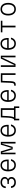

<svg xmlns="http://www.w3.org/2000/svg" viewBox="3452 -4098 796 7740"><g transform="rotate(-90 3850.0 -228.0)"><path d="M369 14Q268 14 208.5 -38Q149 -90 144 -184H209Q217 -120 259 -84.5Q301 -49 369 -49Q434 -49 475.5 -81Q517 -113 517 -165Q517 -213 485 -241Q453 -269 398 -269H306V-326H398Q455 -326 487.5 -354Q520 -382 520 -430Q520 -480 478 -512Q436 -544 370 -544Q298 -544 253.5 -504.5Q209 -465 201 -394H137Q142 -494 203.5 -550Q265 -606 370 -606Q434 -606 483 -584Q532 -562 559.5 -523Q587 -484 587 -433Q587 -390 564.5 -356.5Q542 -323 503 -307V-297Q541 -281 563 -244.5Q585 -208 585 -161Q585 -109 557.5 -69.5Q530 -30 481.5 -8Q433 14 369 14Z M1303 -184Q1280 -89 1218 -37.5Q1156 14 1065 14Q943 14 877.5 -67.5Q812 -149 812 -302Q812 -445 878 -525.5Q944 -606 1059 -606Q1169 -606 1228.5 -531Q1288 -456 1288 -315Q1288 -305 1287.5 -295Q1287 -285 1286 -276H880Q885 -165 932.5 -106.5Q980 -48 1065 -48Q1128 -48 1172 -83Q1216 -118 1239 -184ZM1059 -545Q981 -545 934.5 -490Q888 -435 881 -336H1224Q1220 -438 1178 -491.5Q1136 -545 1059 -545Z M1500 0V-593H1618L1748 -155H1756L1886 -593H2000V0H1935V-339L1937 -542H1927L1800 -115H1700L1573 -542H1563L1565 -339V0Z M2703 -184Q2680 -89 2618 -37.5Q2556 14 2465 14Q2343 14 2277.5 -67.5Q2212 -149 2212 -302Q2212 -445 2278 -525.5Q2344 -606 2459 -606Q2569 -606 2628.5 -531Q2688 -456 2688 -315Q2688 -305 2687.5 -295Q2687 -285 2686 -276H2280Q2285 -165 2332.5 -106.5Q2380 -48 2465 -48Q2528 -48 2572 -83Q2616 -118 2639 -184ZM2459 -545Q2381 -545 2334.5 -490Q2288 -435 2281 -336H2624Q2620 -438 2578 -491.5Q2536 -545 2459 -545Z M2869 150V-63H2916Q2933 -87 2944 -114.5Q2955 -142 2962.5 -179.5Q2970 -217 2974.5 -272Q2979 -327 2982 -405Q2985 -483 2988 -593H3357V-63H3431V150H3367V0H2933V150ZM2991 -63H3289V-530H3050Q3046 -417 3042 -340.5Q3038 -264 3032 -213.5Q3026 -163 3016 -128Q3006 -93 2991 -63Z M4103 -184Q4080 -89 4018 -37.5Q3956 14 3865 14Q3743 14 3677.5 -67.5Q3612 -149 3612 -302Q3612 -445 3678 -525.5Q3744 -606 3859 -606Q3969 -606 4028.5 -531Q4088 -456 4088 -315Q4088 -305 4087.5 -295Q4087 -285 4086 -276H3680Q3685 -165 3732.5 -106.5Q3780 -48 3865 -48Q3928 -48 3972 -83Q4016 -118 4039 -184ZM3859 -545Q3781 -545 3734.5 -490Q3688 -435 3681 -336H4024Q4020 -438 3978 -491.5Q3936 -545 3859 -545Z M4267 8V-53H4284Q4320 -53 4340.5 -65Q4361 -77 4370.5 -115Q4380 -153 4383 -229L4397 -593H4767V0H4699V-530H4460L4448 -205Q4444 -114 4427 -68Q4410 -22 4377 -7Q4344 8 4295 8Z M5023 0V-593H5090V-204L5089 -48H5098L5360 -593H5477V0H5410V-396L5411 -545H5402L5140 0Z M6203 -184Q6180 -89 6118 -37.5Q6056 14 5965 14Q5843 14 5777.5 -67.5Q5712 -149 5712 -302Q5712 -445 5778 -525.5Q5844 -606 5959 -606Q6069 -606 6128.5 -531Q6188 -456 6188 -315Q6188 -305 6187.5 -295Q6187 -285 6186 -276H5780Q5785 -165 5832.5 -106.5Q5880 -48 5965 -48Q6028 -48 6072 -83Q6116 -118 6139 -184ZM5959 -545Q5881 -545 5834.5 -490Q5788 -435 5781 -336H6124Q6120 -438 6078 -491.5Q6036 -545 5959 -545Z M6616 0V-530H6417V-593H6883V-530H6684V0Z M7350 14Q7232 14 7164 -68.5Q7096 -151 7096 -296Q7096 -442 7164 -524Q7232 -606 7350 -606Q7468 -606 7536 -524Q7604 -442 7604 -296Q7604 -151 7536 -68.5Q7468 14 7350 14ZM7350 -49Q7438 -49 7487 -114Q7536 -179 7536 -296Q7536 -414 7487 -478.5Q7438 -543 7350 -543Q7262 -543 7213 -478.5Q7164 -414 7164 -296Q7164 -179 7213 -114Q7262 -49 7350 -49Z"/></g></svg>

Font: Martian Mono ExtraLight
Style: Regular
Weight: 200
Monospace: yes
Designer: Roman Shamin
Foundry: Evil Martians
Version: Version 1.000; ttfautohint (v1.8.4.7-5d5b)